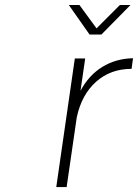

<svg xmlns="http://www.w3.org/2000/svg" viewBox="-20 -758 559 778"><path d="M208 0 283.2 -521H325.2L306.2 -390.1Q339.8 -453.1 394.5 -486.8Q449.2 -520.5 519 -522L513.2 -479Q427.7 -479 369.1 -426.5Q310.5 -374 291 -282.2L250 0ZM258.8 -737.8H301.8L371.1 -643.1L465.8 -737.8H508.8L391.1 -618.2H342.8Z"/></svg>

Font: Trueno UltraLight
Style: Italic
Weight: 250
Designer: Julieta Ulanovsky
Foundry: Julieta Ulanovsky
Version: Version 3.001b | FøM Fix